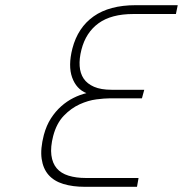

<svg xmlns="http://www.w3.org/2000/svg" viewBox="-20 -720 705 740"><path d="M527 -341H402Q383 -341 351.5 -337Q320 -333 287 -318Q254 -303 226 -274Q198 -245 185 -196Q174 -153 178 -122Q182 -91 198.5 -71.5Q215 -52 244 -43Q273 -34 311 -34H514L508 0H307Q260 0 224 -11Q188 -22 167 -46Q146 -70 140.5 -108Q135 -146 149 -200Q159 -237 176.5 -264Q194 -291 216 -310.5Q238 -330 263 -342.5Q288 -355 313 -361Q274 -377 258 -421.5Q242 -466 259 -533Q280 -614 341 -657Q402 -700 503 -700H665L658 -666H494Q409 -666 360 -630.5Q311 -595 294 -529Q285 -494 287 -465.5Q289 -437 302.5 -417Q316 -397 342.5 -385.5Q369 -374 410 -374H536Z"/></svg>

Font: Panefresco 1wt
Style: Italic
Weight: 250
Version: Version 1.000